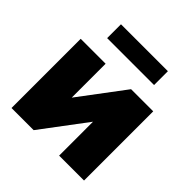

<svg xmlns="http://www.w3.org/2000/svg" viewBox="-186 -839 981 981"><g transform="rotate(45 304.5 -349.0)"><path d="M43 -500H223V-255L407 -500H567V0H387V-245L203 0H43ZM136 -698H475V-598H136Z"/></g></svg>

Font: Moderustic ExtraBold
Style: Regular
Weight: 800
Designer: Tural Alisoy
Foundry: TAFT Foundry
Version: Version 2.120